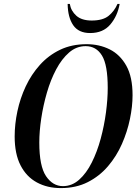

<svg xmlns="http://www.w3.org/2000/svg" viewBox="-20 -951 713 982"><path d="M291 11Q222 11 168.5 -18Q115 -47 85 -105.5Q55 -164 55 -253Q55 -316 69 -382Q83 -448 111.5 -509Q140 -570 184 -619Q228 -668 287.5 -696.5Q347 -725 423 -725Q488 -725 541 -698.5Q594 -672 626 -615Q658 -558 658 -464Q658 -407 644.5 -342Q631 -277 603.5 -214.5Q576 -152 532.5 -101Q489 -50 429 -19.5Q369 11 291 11ZM302 1Q348 1 385 -32Q422 -65 449.5 -120Q477 -175 495 -241.5Q513 -308 522 -376Q531 -444 531 -501Q531 -619 501.5 -667Q472 -715 418 -715Q371 -715 333.5 -682.5Q296 -650 267.5 -596.5Q239 -543 220 -477.5Q201 -412 191 -345.5Q181 -279 181 -222Q181 -101 215.5 -50Q250 1 302 1ZM441 -782Q382 -782 354.5 -822Q327 -862 326 -931H337Q343 -895 370.5 -870.5Q398 -846 449 -846Q506 -846 535.5 -870Q565 -894 581 -931H592Q581 -869 544 -825.5Q507 -782 441 -782Z"/></svg>

Font: Noto Serif Display Condensed SemiBold
Style: Italic
Weight: 600
Width: 3
Italic angle: -12°
Designer: Monotype Design Team
Foundry: Monotype Imaging Inc.
Version: Version 2.009